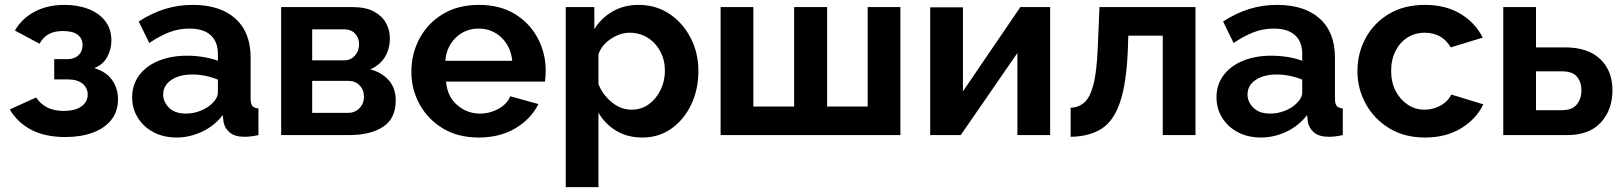

<svg xmlns="http://www.w3.org/2000/svg" viewBox="-20 -553 6644 786"><path d="M248 8Q164 8 107.5 -22Q51 -52 20 -105L128 -154Q145 -128 172.5 -113.5Q200 -99 241 -99Q288 -99 313.5 -117.5Q339 -136 339 -166Q339 -193 318 -210.5Q297 -228 256 -228H202V-311H257Q285 -311 301.5 -327Q318 -343 318 -369Q318 -395 298.5 -410.5Q279 -426 237 -426Q202 -426 179 -413Q156 -400 142 -374L41 -428Q69 -477 121.5 -505Q174 -533 244 -533Q299 -533 342.5 -516Q386 -499 411 -466.5Q436 -434 436 -387Q436 -353 419.5 -321Q403 -289 366 -274Q414 -260 438.5 -226Q463 -192 463 -146Q463 -96 435 -61.5Q407 -27 358.5 -9.5Q310 8 248 8Z M521 -155Q521 -206 549.5 -244.5Q578 -283 629 -304Q680 -325 746 -325Q779 -325 813 -319.5Q847 -314 872 -304V-332Q872 -382 842.5 -409Q813 -436 755 -436Q712 -436 673 -421Q634 -406 591 -377L548 -465Q600 -499 654.5 -516Q709 -533 769 -533Q881 -533 943.5 -477Q1006 -421 1006 -317V-150Q1006 -128 1013 -119.5Q1020 -111 1038 -109V0Q1020 4 1005.5 5.5Q991 7 981 7Q941 7 920 -11Q899 -29 895 -55L892 -82Q857 -37 806.5 -13.5Q756 10 703 10Q650 10 609 -11.5Q568 -33 544.5 -70.5Q521 -108 521 -155ZM847 -128Q872 -152 872 -174V-227Q820 -248 767 -248Q714 -248 681 -225.5Q648 -203 648 -166Q648 -136 672 -112Q696 -88 741 -88Q771 -88 799.5 -99Q828 -110 847 -128Z M1131 0V-524H1423Q1477 -524 1510.5 -506Q1544 -488 1560 -459Q1576 -430 1576 -397Q1576 -353 1556 -320Q1536 -287 1496 -269Q1542 -257 1571 -225Q1600 -193 1600 -142Q1600 -68 1548.5 -34Q1497 0 1409 0ZM1258 -306H1389Q1416 -306 1433 -325.5Q1450 -345 1450 -372Q1450 -398 1433.5 -415.5Q1417 -433 1390 -433H1258ZM1258 -91H1405Q1433 -91 1451.5 -110Q1470 -129 1470 -157Q1470 -185 1452 -203.5Q1434 -222 1406 -222H1258Z M1940 10Q1855 10 1793.5 -27Q1732 -64 1698 -125.5Q1664 -187 1664 -259Q1664 -333 1697.5 -395.5Q1731 -458 1793 -495.5Q1855 -533 1941 -533Q2027 -533 2088 -495.5Q2149 -458 2181.5 -396.5Q2214 -335 2214 -264Q2214 -238 2211 -219H1806Q1811 -158 1851.5 -123Q1892 -88 1945 -88Q1985 -88 2020.5 -107.5Q2056 -127 2069 -159L2184 -127Q2155 -67 2091 -28.5Q2027 10 1940 10ZM1803 -304H2077Q2071 -363 2032.5 -399.5Q1994 -436 1939 -436Q1885 -436 1846.5 -399.5Q1808 -363 1803 -304Z M2610 10Q2548 10 2502 -18Q2456 -46 2430 -92V213H2296V-524H2413V-434Q2442 -480 2488.5 -506.5Q2535 -533 2594 -533Q2665 -533 2720 -496.5Q2775 -460 2807 -398.5Q2839 -337 2839 -263Q2839 -186 2809.5 -124.5Q2780 -63 2728.5 -26.5Q2677 10 2610 10ZM2565 -104Q2606 -104 2636.5 -126.5Q2667 -149 2684.5 -185.5Q2702 -222 2702 -263Q2702 -307 2683 -342.5Q2664 -378 2631.5 -398.5Q2599 -419 2557 -419Q2519 -419 2481 -394Q2443 -369 2430 -331V-208Q2448 -164 2485 -134Q2522 -104 2565 -104Z M2930 0V-524H3064V-117H3231V-524H3366V-117H3532V-524H3666V0Z M3788 0V-523H3922V-179L4157 -524H4279V0H4145V-336L3913 0Z M4363 7V-112Q4395 -113 4418.5 -133Q4442 -153 4456 -206Q4470 -259 4474 -359L4481 -524H4874V0H4740V-407H4599L4597 -346Q4591 -209 4564.5 -132.5Q4538 -56 4488 -25Q4438 6 4363 7Z M4960 -155Q4960 -206 4988.5 -244.5Q5017 -283 5068 -304Q5119 -325 5185 -325Q5218 -325 5252 -319.5Q5286 -314 5311 -304V-332Q5311 -382 5281.5 -409Q5252 -436 5194 -436Q5151 -436 5112 -421Q5073 -406 5030 -377L4987 -465Q5039 -499 5093.5 -516Q5148 -533 5208 -533Q5320 -533 5382.5 -477Q5445 -421 5445 -317V-150Q5445 -128 5452 -119.5Q5459 -111 5477 -109V0Q5459 4 5444.5 5.5Q5430 7 5420 7Q5380 7 5359 -11Q5338 -29 5334 -55L5331 -82Q5296 -37 5245.5 -13.5Q5195 10 5142 10Q5089 10 5048 -11.5Q5007 -33 4983.5 -70.5Q4960 -108 4960 -155ZM5286 -128Q5311 -152 5311 -174V-227Q5259 -248 5206 -248Q5153 -248 5120 -225.5Q5087 -203 5087 -166Q5087 -136 5111 -112Q5135 -88 5180 -88Q5210 -88 5238.5 -99Q5267 -110 5286 -128Z M5814 10Q5729 10 5667 -28Q5605 -66 5571 -128Q5537 -190 5537 -262Q5537 -335 5570.5 -397Q5604 -459 5666 -496Q5728 -533 5813 -533Q5899 -533 5959.5 -496Q6020 -459 6050 -399L5919 -359Q5884 -419 5812 -419Q5773 -419 5742 -399.5Q5711 -380 5693 -344.5Q5675 -309 5675 -262Q5675 -216 5693.5 -180.5Q5712 -145 5743 -124.5Q5774 -104 5812 -104Q5848 -104 5878.5 -121.5Q5909 -139 5921 -166L6052 -126Q6025 -67 5962.5 -28.5Q5900 10 5814 10Z M6134 0V-524H6268V-359H6387Q6481 -359 6531 -311Q6581 -263 6581 -184Q6581 -103 6533.5 -51.5Q6486 0 6396 0ZM6268 -102H6375Q6416 -102 6435 -125.5Q6454 -149 6454 -183Q6454 -216 6436 -238.5Q6418 -261 6374 -261H6268Z"/></svg>

Font: Raleway
Style: Bold
Weight: 700
Designer: Matt McInerney, Pablo Impallari, Rodrigo Fuenzalida
Foundry: Matt McInerney, Pablo Impallari, Rodrigo Fuenzalida
Version: Version 4.026